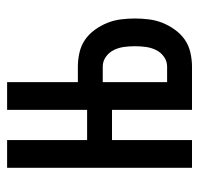

<svg xmlns="http://www.w3.org/2000/svg" viewBox="-30 -530 560 540"><g transform="rotate(-90 250.0 -260.0)"><path d="M48 0V-520H126V-295H211V-520H289V-321H333Q352 -321 372 -316.5Q392 -312 408 -301Q424 -290 436 -273.5Q448 -257 455.5 -238.5Q463 -220 465.5 -200Q468 -180 468 -161Q468 -141 465.5 -121Q463 -101 455.5 -82.5Q448 -64 436 -47.5Q424 -31 408 -20Q392 -9 372 -4.5Q352 0 333 0H211V-225H126V0ZM289 -70H333Q348 -70 360.5 -79Q373 -88 379.5 -101.5Q386 -115 388 -130Q390 -145 390 -161Q390 -176 388 -191Q386 -206 379.5 -219.5Q373 -233 360.5 -242Q348 -251 333 -251H289Z"/></g></svg>

Font: Iosevka SS04
Style: Regular
Weight: 400
Monospace: yes
Designer: Belleve Invis
Foundry: Belleve Invis
Version: Version 19.0.0; ttfautohint (v1.8.4)